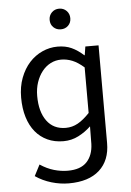

<svg xmlns="http://www.w3.org/2000/svg" viewBox="-60 -738 680 999"><g transform="rotate(-5 279.5 -239.0)"><path d="M259 216Q214 216 168.5 202.5Q123 189 85 163L115 105Q151 129 187.5 139.5Q224 150 259 150Q326 150 358.5 115.5Q391 81 393 22L394 -70Q366 -43 329.5 -24Q293 -5 250 -5Q204 -5 167 -22Q130 -39 104 -70.5Q78 -102 64 -147.5Q50 -193 50 -250Q50 -307 67.5 -353Q85 -399 114 -431Q143 -463 181.5 -480.5Q220 -498 261.5 -498Q303 -498 334.5 -483.5Q366 -469 397 -441H399L406 -486H475V24Q475 115 419 165.5Q363 216 259 216ZM268 -73Q302 -73 331.5 -89.5Q361 -106 393 -140V-378Q361 -406 332.5 -417.5Q304 -429 274.5 -429Q245 -429 219.5 -416Q194 -403 175 -379Q156 -355 145 -322.5Q134 -290 134 -251Q134 -169 169 -121Q204 -73 268 -73ZM287 -586Q264 -586 248.5 -601Q233 -616 233 -639.5Q233 -663 248.5 -678.5Q264 -694 287 -694Q310 -694 325.5 -678.5Q341 -663 341 -639.5Q341 -616 325.5 -601Q310 -586 287 -586Z"/></g></svg>

Font: Giro Regular
Style: Regular
Weight: 400
Designer: Paul D. Hunt
Foundry: Adobe Systems Incorporated
Version: Version 1.000;PS 1.0;hotconv 1.0.88;makeotf.lib2.5.647800